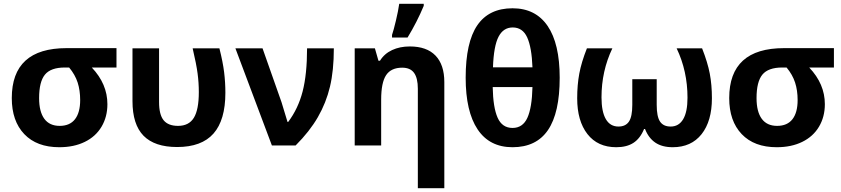

<svg xmlns="http://www.w3.org/2000/svg" viewBox="-20 -759 4391 1002"><path d="M540.5 -215.3Q540.5 -149.4 510 -97.9Q479.5 -46.4 422.6 -18.6Q365.7 9.3 289.6 9.3Q171.9 9.3 106.7 -59.1Q41.5 -127.4 41.5 -247.1Q41.5 -507.8 327.6 -507.8H587.9V-406.7H459Q540.5 -320.8 540.5 -215.3ZM184.1 -247.1Q184.1 -176.3 211.2 -139.2Q238.3 -102.1 291.5 -102.1Q344.2 -102.1 371.3 -136.7Q398.4 -171.4 398.4 -236.8Q398.4 -287.1 385.3 -328.1Q372.1 -369.1 340.8 -406.7H318.4Q245.1 -406.7 214.6 -369.6Q184.1 -332.5 184.1 -247.1Z M904.3 8.3Q787.1 8.3 729.2 -50.5Q671.4 -109.4 671.4 -231.4V-506.8H810.1V-226.6Q810.1 -160.6 834 -131.3Q857.9 -102.1 909.2 -102.1Q965.8 -102.1 991.7 -144.3Q1017.6 -186.5 1017.6 -278.3Q1017.6 -327.1 1011.2 -375.5Q1004.9 -423.8 985.4 -506.8H1125Q1143.1 -435.5 1149.7 -381.8Q1156.2 -328.1 1156.2 -274.9Q1156.2 -132.3 1094.2 -62Q1032.2 8.3 904.3 8.3Z M1208.5 -506.8H1350.1L1449.2 -225.6L1480.5 -122.6H1483.9Q1536.1 -191.9 1559.3 -281.7Q1582.5 -371.6 1582.5 -506.8H1722.2Q1722.2 -391.1 1702.1 -306.9Q1682.1 -222.7 1638.9 -147.7Q1595.7 -72.8 1522.9 0H1398.9Z M2298.8 223.1H2160.6V-295.9Q2160.6 -351.1 2141.1 -378.4Q2121.6 -405.8 2079.1 -405.8Q2021 -405.8 1995.1 -366.9Q1969.2 -328.1 1969.2 -238.8V0H1831.1V-506.8H1936.5L1955.1 -441.9H1962.9Q1985.8 -479 2026.4 -497.8Q2066.9 -516.6 2118.7 -516.6Q2207 -516.6 2252.9 -468.8Q2298.8 -420.9 2298.8 -330.6ZM2025.9 -576.7Q2034.2 -601.1 2046.1 -651.1Q2058.1 -701.2 2063.5 -739.3H2191.4V-728.5Q2156.2 -644 2106.9 -563H2025.9Z M2900.9 -353.5Q2900.9 -169.9 2839.8 -80.3Q2778.8 9.3 2654.8 9.3Q2534.7 9.3 2472.4 -84Q2410.2 -177.2 2410.2 -353.5Q2410.2 -538.1 2470.9 -627Q2531.7 -715.8 2654.8 -715.8Q2774.9 -715.8 2837.9 -623.5Q2900.9 -531.2 2900.9 -353.5ZM2654.8 -91.3Q2708 -91.3 2732.2 -144Q2756.3 -196.8 2758.8 -304.7H2551.3Q2553.2 -198.2 2576.9 -144.8Q2600.6 -91.3 2654.8 -91.3ZM2655.8 -615.7Q2606.9 -615.7 2581.8 -567.4Q2556.6 -519 2552.7 -407.7H2758.8Q2754.9 -512.2 2731.2 -564Q2707.5 -615.7 2655.8 -615.7Z M3490.7 9.3Q3435.5 9.3 3400.1 -14.6Q3364.7 -38.6 3346.2 -85.9H3341.3Q3320.8 -36.1 3285.6 -13.4Q3250.5 9.3 3196.3 9.3Q3099.1 9.3 3045.7 -59.3Q2992.2 -127.9 2992.2 -246.1Q2992.2 -315.9 3003.2 -375Q3014.2 -434.1 3043 -506.8H3175.8Q3119.1 -388.2 3119.1 -251Q3119.1 -176.3 3141.6 -137.5Q3164.1 -98.6 3207.5 -98.6Q3245.1 -98.6 3262.5 -124.8Q3279.8 -150.9 3279.8 -211.9V-345.7H3407.2V-211.9Q3407.2 -150.4 3424.6 -124.5Q3441.9 -98.6 3480 -98.6Q3522.5 -98.6 3545.2 -136.7Q3567.9 -174.8 3567.9 -249Q3567.9 -388.2 3511.2 -506.8H3644Q3672.9 -433.6 3684.1 -375Q3695.3 -316.4 3695.3 -246.1Q3695.3 -127 3641.4 -58.8Q3587.4 9.3 3490.7 9.3Z M4284.7 -215.3Q4284.7 -149.4 4254.2 -97.9Q4223.6 -46.4 4166.7 -18.6Q4109.9 9.3 4033.7 9.3Q3916 9.3 3850.8 -59.1Q3785.6 -127.4 3785.6 -247.1Q3785.6 -507.8 4071.8 -507.8H4332V-406.7H4203.1Q4284.7 -320.8 4284.7 -215.3ZM3928.2 -247.1Q3928.2 -176.3 3955.3 -139.2Q3982.4 -102.1 4035.6 -102.1Q4088.4 -102.1 4115.5 -136.7Q4142.6 -171.4 4142.6 -236.8Q4142.6 -287.1 4129.4 -328.1Q4116.2 -369.1 4085 -406.7H4062.5Q3989.3 -406.7 3958.7 -369.6Q3928.2 -332.5 3928.2 -247.1Z"/></svg>

Font: Bpm'online Open Sans
Style: Bold
Weight: 700
Foundry: Ascender Corporation
Version: Version 1.10